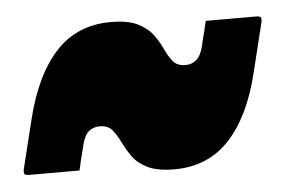

<svg xmlns="http://www.w3.org/2000/svg" viewBox="-36 -529 677 459"><g transform="rotate(-5 302.0 -300.0)"><path d="M366 -118Q324 -118 300.5 -130Q277 -142 265 -159.5Q253 -177 244.5 -194.5Q236 -212 226 -224Q216 -236 196 -236Q181 -236 170 -227Q159 -218 153 -193Q151 -183 147.5 -170.5Q144 -158 142 -147L139 -135H18Q9 -135 7 -138.5Q5 -142 7 -151L36 -269Q62 -373 113 -427.5Q164 -482 244 -482Q286 -482 309.5 -470Q333 -458 345.5 -440.5Q358 -423 366 -405.5Q374 -388 384 -376Q394 -364 414 -364Q429 -364 440 -373.5Q451 -383 457 -407Q459 -418 462.5 -430.5Q466 -443 468 -453L471 -465H592Q601 -465 603 -461.5Q605 -458 603 -449L574 -331Q549 -228 497.5 -173Q446 -118 366 -118Z"/></g></svg>

Font: Recursive Mn Lnr St XBk
Style: Italic
Weight: 1000
Italic angle: -15°
Monospace: yes
Version: Version 1.079;hotconv 1.0.112;makeotfexe 2.5.65598; ttfautoh